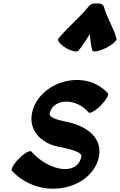

<svg xmlns="http://www.w3.org/2000/svg" viewBox="-20 -1065 713 1142"><path d="M448 -765C473 -796 494 -829 514 -862C517 -829 521 -796 529 -765C533 -753 569 -760 609 -779C648 -799 677 -824 673 -835C655 -902 616 -958 598 -1025C593 -1040 575 -1047 555 -1044C536 -1047 516 -1040 506 -1025C452 -958 381 -902 327 -835C319 -824 340 -799 373 -779C407 -760 440 -753 448 -765ZM51 -49C231 141 536 55 569 -137C588 -251 490 -317 378 -340C327 -351 260 -365 278 -400C306 -481 435 -482 507 -396C515 -388 548 -406 580 -438C611 -470 630 -502 621 -511C482 -662 215 -578 172 -400C146 -293 222 -214 325 -193C388 -180 477 -162 463 -130C438 -19 272 -45 166 -164C157 -172 125 -154 93 -122C61 -90 43 -58 51 -49Z"/></svg>

Font: Nupuram Black Oblique
Style: Regular
Weight: 900
Designer: Santhosh Thottingal (santhosh.thottingal@gmail.com)
Foundry: SMC
Version: Version 1.000